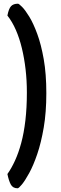

<svg xmlns="http://www.w3.org/2000/svg" viewBox="-20 -822 331 1036"><path d="M75 194Q49 194 38 173Q27 152 20 117Q42 86 61 44.5Q80 3 94.5 -50.5Q109 -104 117 -172.5Q125 -241 125 -323Q125 -388 118 -448Q111 -508 98 -562Q85 -616 65.5 -660.5Q46 -705 20 -738Q27 -775 39.5 -788.5Q52 -802 77 -802Q82 -802 99 -785Q116 -768 138 -732Q160 -696 181 -639Q202 -582 216 -502.5Q230 -423 230 -319Q230 -216 216 -134Q202 -52 181 9.5Q160 71 137.5 112Q115 153 98 173.5Q81 194 75 194Z"/></svg>

Font: Yanone Kaffeesatz ExtraLight SemiBold
Style: Regular
Weight: 600
Version: Version 2.003